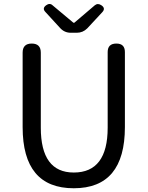

<svg xmlns="http://www.w3.org/2000/svg" viewBox="-20 -958 761 990"><path d="M535.2 -299.8V-689.5Q535.2 -733.4 580.1 -733.4Q624 -733.4 624 -689.5V-302.7Q624 12.7 360.4 12.7Q96.7 12.7 96.7 -302.7V-686.5Q96.7 -733.4 143.6 -733.4Q190.4 -733.4 190.4 -686.5V-299.8Q190.4 -68.4 360.4 -68.4Q535.2 -68.4 535.2 -299.8ZM506.8 -894.5Q465.8 -850.6 429.7 -811.5Q407.2 -789.1 376 -789.1H344.7Q312.5 -789.1 290 -813.5L213.9 -896.5Q196.3 -915 217.8 -930.7Q236.3 -944.3 251 -930.7L358.4 -840.8H363.3L468.8 -930.7Q484.4 -943.4 502.9 -930.7Q526.4 -915 506.8 -894.5Z"/></svg>

Font: GenSenMaruGothic TW TTF Regular
Style: Regular
Weight: 400
Version: Version 1.301